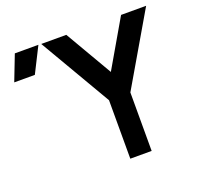

<svg xmlns="http://www.w3.org/2000/svg" viewBox="-309 -837 1012 972"><g transform="rotate(-20 196.5 -350.5)"><path d="M-187 -564H-76L-7 -701H-134ZM438 -700 233 -347V-315H348L573 -700ZM8 -700 233 -315H348V-348L143 -700ZM233 -315V0H348V-315Z"/></g></svg>

Font: Unageo
Style: SemiBold
Weight: 600
Designer: Richard Sepsi
Foundry: Richard Sepsi
Version: Version 2.000